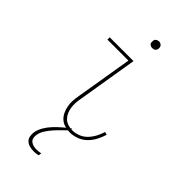

<svg xmlns="http://www.w3.org/2000/svg" viewBox="-280 -767 1061 1061"><g transform="rotate(45 250.0 -237.0)"><path d="M291 8Q270 8 250 2Q230 -4 216 -17Q202 -30 193.5 -48Q185 -66 181 -86.5Q177 -107 178.5 -128Q180 -149 184 -171L239 -502H75V-520H261L203 -168Q199 -149 198 -130.5Q197 -112 199.5 -94.5Q202 -77 209 -61Q216 -45 228 -33Q240 -21 257 -15.5Q274 -10 293 -10Q316 -10 339.5 -19.5Q363 -29 380 -47Q397 -65 408.5 -87Q420 -109 427 -132L444 -127Q436 -101 423 -76Q410 -51 390 -31.5Q370 -12 343.5 -2Q317 8 291 8ZM283 -644Q277 -644 271.5 -646Q266 -648 262 -652.5Q258 -657 257.5 -663.5Q257 -670 258 -676Q258 -681 260.5 -685Q263 -689 267 -691.5Q271 -694 275 -695.5Q279 -697 284 -697Q290 -697 295.5 -694.5Q301 -692 305 -687.5Q309 -683 310 -676.5Q311 -670 310 -664Q309 -659 306.5 -655Q304 -651 300.5 -648.5Q297 -646 292.5 -645Q288 -644 283 -644ZM223 223Q207 223 191.5 219Q176 215 165 205Q154 195 151 179.5Q148 164 150 148Q155 122 169 98.5Q183 75 202 55Q221 35 242 17Q263 -1 285 -17L282 0Q265 17 248 33.5Q231 50 215 68Q199 86 186.5 106Q174 126 170 148Q168 160 170.5 172Q173 184 182 191.5Q191 199 203 202Q215 205 228 205Q236 205 244 204Q252 203 261 201L258 219Q249 221 240.5 222Q232 223 223 223Z"/></g></svg>

Font: Iosevka Thin
Style: Italic
Weight: 100
Italic angle: -9°
Monospace: yes
Designer: Belleve Invis
Foundry: Belleve Invis
Version: Version 32.5.0; ttfautohint (v1.8.4)